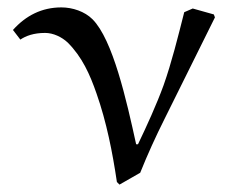

<svg xmlns="http://www.w3.org/2000/svg" viewBox="-20 -491 639 519"><path d="M561 -444 558 -452 501 -468 478 -458C461 -391 444 -322 422 -260C403 -208 377 -151 353 -101H348C322 -220 285 -384 230 -439C209 -460 176 -471 146 -471C93 -471 50 -449 15 -410L35 -384C50 -394 71 -402 102 -402C124 -402 147 -391 163 -376C202 -337 223 -290 241 -238C268 -161 284 -80 296 1L303 8L359 -24C379 -74 401 -122 425 -170Z"/></svg>

Font: Neo Euler
Style: Euler
Weight: 500
Designer: Hermann Zapf
Version: Version 000.002